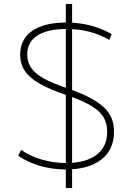

<svg xmlns="http://www.w3.org/2000/svg" viewBox="-20 -855 675 980"><path d="M316 10Q248 10 185 -8Q122 -26 73 -60L88 -90Q133 -58 193 -40.5Q253 -23 316 -23Q418 -23 472.5 -64.5Q527 -106 527 -182Q527 -227 507 -259Q487 -291 440.5 -318Q394 -345 313 -372Q230 -400 179.5 -429.5Q129 -459 106 -494.5Q83 -530 83 -576Q83 -655 144.5 -697.5Q206 -740 318 -740Q383 -740 441 -725Q499 -710 550 -681L538 -651Q488 -680 434.5 -693.5Q381 -707 319 -707Q222 -707 170.5 -673.5Q119 -640 119 -576Q119 -539 138.5 -509.5Q158 -480 202.5 -455Q247 -430 322 -405Q411 -374 463 -342.5Q515 -311 538.5 -273Q562 -235 562 -183Q562 -91 497 -40.5Q432 10 316 10ZM316 105V-7H348V105ZM316 -7V-383H348V-7ZM316 -383V-723H348V-383ZM316 -723V-835H348V-723Z"/></svg>

Font: M PLUS 2 Thin ExtraLight
Style: Regular
Weight: 250
Version: Version 1.001